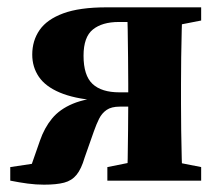

<svg xmlns="http://www.w3.org/2000/svg" viewBox="-20 -493 596 524"><path d="M271 -473H529V-437L437 -419L391 -433H304Q259 -433 233.5 -412.5Q208 -392 208 -341Q208 -287 232.5 -264Q257 -241 306 -241H391V-202H307Q284 -202 271 -193Q258 -184 250.5 -169Q243 -154 236 -134L211 -63Q202 -32 189 -16Q176 0 155 5.5Q134 11 100 11Q78 11 55.5 8Q33 5 8 0V-37L148 -58L53 -6L89 -109Q101 -144 122 -169.5Q143 -195 179 -210Q215 -225 270 -228L242 -219Q182 -224 143 -240.5Q104 -257 86 -283.5Q68 -310 68 -344Q68 -382 88 -411Q108 -440 152.5 -456.5Q197 -473 271 -473ZM326 0Q328 -24 328.5 -60.5Q329 -97 329.5 -137Q330 -177 330 -209V-264Q330 -296 329.5 -336Q329 -376 328.5 -413Q328 -450 326 -473H478Q477 -450 476 -413Q475 -376 474.5 -336Q474 -296 474 -264V-209Q474 -177 474.5 -137Q475 -97 476 -60.5Q477 -24 478 0ZM273 0V-37L363 -55H438L529 -37V0Z"/></svg>

Font: Source Serif 4 36pt
Style: Bold
Weight: 700
Designer: Frank Grießhammer
Foundry: Adobe Systems Incorporated
Version: Version 4.004;hotconv 1.0.116;makeotfexe 2.5.65601